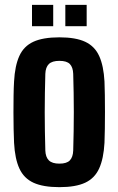

<svg xmlns="http://www.w3.org/2000/svg" viewBox="-20 -763 488 792"><path d="M225 9Q158 9 118.2 -9.2Q78.5 -27.5 60 -67.8Q41.5 -108 38 -174Q37 -197 36.2 -229.8Q35.5 -262.5 35.5 -298.8Q35.5 -335 36 -368.8Q36.5 -402.5 38 -427Q41.5 -492 59.8 -532.2Q78 -572.5 117.8 -590.8Q157.5 -609 225 -609Q292.5 -609 331.8 -590.5Q371 -572 389.2 -531.8Q407.5 -491.5 411 -427Q412 -404 412.5 -371Q413 -338 413 -301.8Q413 -265.5 412.5 -232Q412 -198.5 411 -174Q407.5 -109 389.2 -68.5Q371 -28 331.8 -9.5Q292.5 9 225 9ZM225 -88Q255.5 -88 268.2 -101.5Q281 -115 282 -142Q283 -181.5 283.8 -221Q284.5 -260.5 284.5 -300.5Q284.5 -340.5 283.8 -380Q283 -419.5 282 -458.5Q281 -485.5 268.2 -498.8Q255.5 -512 225 -512Q195 -512 181.5 -498.8Q168 -485.5 167 -458.5Q166 -419.5 165.2 -379.8Q164.5 -340 164.5 -300.2Q164.5 -260.5 165.2 -220.8Q166 -181 167 -142Q168 -115 181.5 -101.5Q195 -88 225 -88ZM249.5 -655V-743H337.5V-655ZM112 -655V-743H199.5V-655Z"/></svg>

Font: Big Shoulders Display Thin ExtraBold
Style: Regular
Weight: 800
Version: Version 2.002